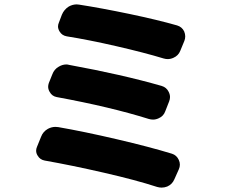

<svg xmlns="http://www.w3.org/2000/svg" viewBox="-20 -811 1040 874"><path d="M284.2 -645.5Q261.7 -649.4 251 -668Q244.1 -679.7 244.1 -690.4Q244.1 -699.2 248 -708L261.7 -744.1Q271.5 -767.6 293 -781.2Q310.5 -791 329.1 -791Q334 -791 339.8 -790Q440.4 -774.4 568.8 -747.6Q697.3 -720.7 786.1 -695.3Q808.6 -688.5 818.4 -668Q823.2 -656.2 823.2 -645.5Q823.2 -634.8 819.3 -625L800.8 -580.1Q792 -557.6 769.5 -547.9Q756.8 -542 743.2 -542Q734.4 -542 724.6 -544.9Q637.7 -571.3 510.3 -600.6Q382.8 -629.9 284.2 -645.5ZM238.3 -369.1Q216.8 -373 206.1 -392.6Q199.2 -404.3 199.2 -416Q199.2 -423.8 202.1 -432.6L217.8 -471.7Q226.6 -496.1 248 -507.8Q264.6 -517.6 282.2 -517.6Q288.1 -517.6 294.9 -515.6Q535.2 -471.7 715.8 -419.9Q738.3 -413.1 748 -392.6Q753.9 -380.9 753.9 -369.1Q753.9 -359.4 750 -349.6L732.4 -304.7Q724.6 -282.2 702.1 -272.5Q689.5 -266.6 676.8 -266.6Q667 -266.6 657.2 -269.5Q482.4 -324.2 238.3 -369.1ZM183.6 -80.1Q162.1 -84 151.4 -102.5Q144.5 -113.3 144.5 -125Q144.5 -133.8 148.4 -142.6L167 -188.5Q175.8 -211.9 198.2 -224.6Q214.8 -233.4 232.4 -233.4Q238.3 -233.4 245.1 -232.4Q363.3 -211.9 511.7 -177.2Q660.2 -142.6 762.7 -111.3Q784.2 -104.5 793.9 -83Q798.8 -72.3 798.8 -61.5Q798.8 -50.8 793.9 -40L773.4 5.9Q763.7 28.3 741.2 38.1Q728.5 43 715.8 43Q706.1 43 695.3 40Q599.6 8.8 452.6 -24.9Q305.7 -58.6 183.6 -80.1Z"/></svg>

Font: Gen Jyuu Gothic Heavy
Style: Bold
Weight: 900
Designer: [Source Han Sans]
Ryoko NISHIZUKA  (kana & ideographs); Paul D. Hunt (Latin, Greek & Cyrillic); Wenlong ZHANG  (bopomofo
Version: Version 1.002.20150607